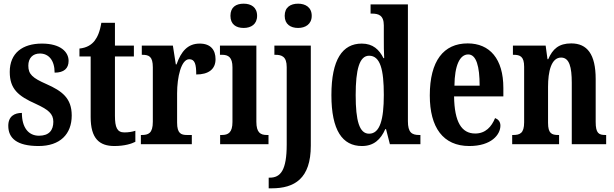

<svg xmlns="http://www.w3.org/2000/svg" viewBox="-20 -784 3337 1044"><path d="M190 10C307 10 370 -55 370 -156C370 -250 318 -289 232 -327C157 -360 134 -380 134 -427C134 -468 158 -493 197 -493C244 -493 277 -457 277 -389C328 -389 353 -412 353 -453C353 -501 310 -547 208 -547C103 -547 33 -496 33 -393C33 -301 78 -262 175 -219C242 -188 270 -166 270 -122C270 -76 247 -46 192 -46C135 -46 99 -90 99 -170C59 -170 25 -152 25 -100C25 -33 71 10 190 10Z M602 10C658 10 697 -3 716 -13V-73C698 -67 678 -64 656 -64C617 -64 605 -91 605 -155V-477H708V-536H605V-660H531C523 -611 510 -583 495 -563C479 -542 453 -524 412 -520V-477H473V-147C473 -31 520 10 602 10Z M746 0H1023V-50H997C965 -50 943 -58 943 -117V-277C943 -364 965 -462 1009 -462C1040 -462 1047 -434 1047 -379C1113 -379 1152 -407 1152 -462C1152 -512 1126 -547 1066 -547C1001 -547 965 -505 940 -434H936L920 -536H751V-486H754C790 -486 811 -477 811 -418V-122C811 -59 787 -50 750 -50H746Z M1305 -632C1345 -632 1378 -652 1378 -698C1378 -745 1345 -764 1305 -764C1263 -764 1233 -745 1233 -698C1233 -652 1263 -632 1305 -632ZM1177 0H1440V-50H1431C1396 -50 1374 -63 1374 -122V-536H1176V-486H1188C1221 -486 1244 -473 1244 -418V-121C1244 -63 1221 -50 1186 -50H1177Z M1601 -632C1640 -632 1675 -652 1675 -698C1675 -745 1640 -764 1601 -764C1560 -764 1528 -745 1528 -698C1528 -652 1560 -632 1601 -632ZM1441 240H1457C1582 240 1670 187 1670 8V-536H1472V-486H1477C1512 -486 1539 -477 1539 -419V2C1539 141 1506 182 1447 182H1441Z M1948 10C2012 10 2050 -25 2075 -82H2079L2100 0H2266V-50H2259C2219 -50 2198 -64 2198 -125V-760H1995V-710H2002C2037 -710 2067 -702 2067 -646V-578C2067 -539 2067 -499 2069 -468H2065C2042 -514 2008 -547 1947 -547C1842 -547 1782 -460 1782 -267C1782 -75 1842 10 1948 10ZM1987 -57C1934 -57 1914 -127 1914 -267C1914 -405 1934 -481 1987 -481C2048 -481 2067 -405 2067 -268C2067 -134 2046 -57 1987 -57Z M2532 10C2652 10 2701 -52 2701 -101C2701 -123 2688 -136 2672 -142C2653 -95 2620 -58 2564 -58C2490 -58 2451 -120 2449 -260H2717V-306C2717 -464 2643 -548 2523 -548C2392 -548 2317 -453 2317 -265C2317 -91 2389 10 2532 10ZM2588 -318H2451C2452 -428 2480 -488 2526 -488C2570 -488 2588 -423 2588 -318Z M2765 0H3020V-50H3016C2980 -50 2960 -58 2960 -116V-312C2960 -394 2977 -471 3031 -471C3076 -471 3089 -419 3089 -334V0H3276V-50H3272C3236 -50 3219 -59 3219 -121V-354C3219 -489 3173 -548 3086 -548C3019 -548 2985 -518 2961 -462H2957L2947 -536H2769V-486H2773C2808 -486 2830 -477 2830 -421V-119C2830 -59 2807 -50 2770 -50H2765Z"/></svg>

Font: Noto Serif Lao ExtraCondensed
Style: Bold
Weight: 700
Width: 2
Designer: Monotype Design Team
Foundry: Monotype Imaging Inc.
Version: Version 2.003